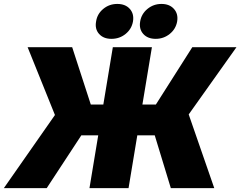

<svg xmlns="http://www.w3.org/2000/svg" viewBox="-58 -971 1241 991"><path d="M726.1 -727.5 605.5 0H403.8L524.4 -727.5ZM-38.1 0 225.6 -377.4 84.5 -727.5H314.5L410.6 -431.6H746.6L934.6 -727.5H1162.6L916 -380.4L1047.9 0H823.7L740.7 -272.5H361.8L183.1 0ZM745.6 -770.5Q704.1 -770.5 681.4 -795.9Q658.7 -821.3 665.5 -860.4Q671.9 -899.4 703.1 -925Q734.4 -950.7 775.4 -950.7Q816.9 -950.7 839.8 -925Q862.8 -899.4 856.4 -860.4Q849.6 -821.3 818.1 -795.9Q786.6 -770.5 745.6 -770.5ZM517.1 -770.5Q476.1 -770.5 453.4 -795.9Q430.7 -821.3 438 -860.4Q443.8 -899.4 474.9 -925Q505.9 -950.7 547.4 -950.7Q589.4 -950.7 612.1 -925Q634.8 -899.4 628.4 -860.4Q621.6 -821.3 590.3 -795.9Q559.1 -770.5 517.1 -770.5Z"/></svg>

Font: Inter 28pt Black
Style: Italic
Weight: 900
Italic angle: -9.3988°
Designer: Rasmus Andersson
Foundry: rsms
Version: Version 4.001;git-66647c0bb